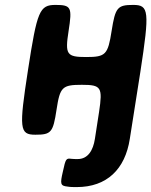

<svg xmlns="http://www.w3.org/2000/svg" viewBox="-20 -548 616 781"><path d="M296 99C287 99 278 99 270 98C249 95 247 98 236 149C224 200 225 208 255 211C266 213 278 213 292 213C415 213 489 140 508 17L551 -256C589 -503 586 -528 522 -528C458 -528 449 -518 434 -422C419 -326 410 -316 331 -316C251 -316 244 -326 259 -422C274 -518 270 -528 206 -528C141 -528 131 -504 94 -264C57 -24 59 0 124 0C188 0 196 -9 210 -102C224 -194 233 -203 313 -203C392 -203 398 -193 383 -93L366 17C359 63 338 99 296 99Z"/></svg>

Font: Asimov Print
Style: AIt
Weight: 500
Designer: Google
Version: Version 2.000980: 2014